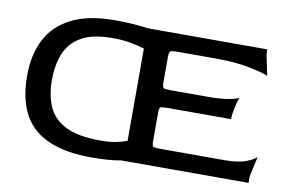

<svg xmlns="http://www.w3.org/2000/svg" viewBox="-68 -727 1276 855"><g transform="rotate(10 569.5 -300.0)"><path d="M388 10Q216 10 130.5 -64.5Q45 -139 45 -300Q45 -393 80 -462.5Q115 -532 191 -571Q267 -610 388 -610Q435 -610 473 -607Q511 -604 538 -600H1078V-580L1098 -484Q1073 -495 1010 -507.5Q947 -520 858 -520H689Q659 -520 653.5 -515.5Q648 -511 648 -490V-376Q648 -354 653.5 -350Q659 -346 688 -346H853Q911 -346 946.5 -352.5Q982 -359 993 -366Q986 -347 979.5 -317.5Q973 -288 973 -266H688Q659 -266 653.5 -262.5Q648 -259 648 -236V-112Q648 -89 653 -85Q658 -81 688 -81H979Q1037 -81 1072.5 -94.5Q1108 -108 1119 -121L1099 -31V0H523Q497 5 463.5 7.5Q430 10 388 10ZM157 -300Q157 -233 178.5 -181.5Q200 -130 256.5 -100.5Q313 -71 419 -71Q455 -71 484 -76.5Q513 -82 536 -91V-508Q509 -517 472.5 -523.5Q436 -530 390 -530Q301 -530 250 -500.5Q199 -471 178 -419Q157 -367 157 -300Z"/></g></svg>

Font: Red Rose
Style: Regular
Weight: 400
Designer: Jaikishan Patel
Version: Version 2.000; ttfautohint (v1.8.3)